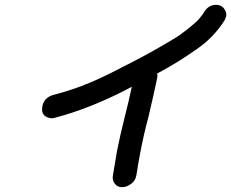

<svg xmlns="http://www.w3.org/2000/svg" viewBox="-20 -724 956 794"><path d="M485 50Q465 50 455 36Q446 25 446 10Q446 5 447 1Q455 -49 464 -100Q478 -170 496 -241Q512 -303 525 -365L521 -363Q359 -277 207 -237Q200 -235 194 -235Q181 -235 168 -243Q154 -252 154 -271Q154 -277 155 -284Q162 -320 199 -331Q246 -343 292 -359Q304 -364 317 -368L329 -373Q390 -396 491 -449L509 -458Q621 -515 716 -574L723 -579Q770 -613 799 -641Q801 -644 804.5 -647.5Q808 -651 816 -662L821 -669Q840 -704 873 -704Q901 -704 912 -679Q916 -671 916 -663Q916 -659 915 -656Q913 -649 910 -642Q865 -570 794 -521Q715 -465 630 -420Q631 -416 631 -411Q631 -406 630 -401Q613 -321 594 -241Q574 -167 560 -92Q551 -46 544 1L543 4Q540 23 522 36.5Q504 50 485 50Z"/></svg>

Font: Bad Comic
Style: Italic
Weight: 400
Italic angle: -11°
Designer: GGBotNet
Foundry: GGBotNet
Version: 0.95